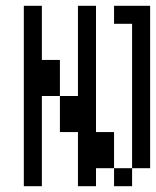

<svg xmlns="http://www.w3.org/2000/svg" viewBox="-20 -645 540 665"><path d="M62.5 -625Q62.5 -625 62.5 0H125V-312.5H187.5Q187.5 -312.5 187.5 -187.5H250V0H312.5V-62.5H375V0H437.5V-62.5H375Q375 -62.5 375 -187.5H312.5V-625H250V-312.5H187.5Q187.5 -312.5 187.5 -437.5H125V-625ZM437.5 -62.5H500V-625H375V-562.5H437.5Q437.5 -562.5 437.5 -62.5Z"/></svg>

Font: UnifontExMono
Style: Regular
Weight: 500
Version: Version 15.0.06